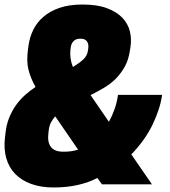

<svg xmlns="http://www.w3.org/2000/svg" viewBox="-32 -814 752 848"><path d="M205 14Q149 14 106 -1.5Q63 -17 35 -46Q7 -75 -4.5 -116Q-16 -157 -10 -207L-8 -224Q-4 -263 8.5 -294Q21 -325 39 -350Q57 -375 79 -394.5Q101 -414 125 -430Q104 -467 94 -505Q84 -543 92 -599L94 -613Q99 -650 115 -682.5Q131 -715 160 -740Q189 -765 231.5 -779.5Q274 -794 333 -794Q397 -794 440 -778Q483 -762 508 -736Q533 -710 541.5 -676Q550 -642 544 -605L542 -592Q536 -550 519 -519.5Q502 -489 479 -466Q456 -443 427 -426Q398 -409 368 -394L449 -276Q480 -333 488 -388L489 -395H684Q675 -332 641.5 -263Q608 -194 548 -132L639 0H418L398 -28Q360 -8 311.5 3Q263 14 205 14ZM252 -144Q284 -144 313 -153L212 -300Q200 -287 192.5 -272Q185 -257 183 -236L182 -228Q171 -144 247 -144ZM279 -594Q275 -556 290 -518Q318 -535 336 -551.5Q354 -568 357 -594L358 -602Q360 -621 351.5 -632Q343 -643 326 -643H320Q303 -643 292.5 -632Q282 -621 280 -602Z"/></svg>

Font: Tanohe Sans Black
Style: Italic
Weight: 900
Designer: Village Type and Design LLC & Cristiano Sobral
Foundry: Cooper Hewitt Smithsonian Design Museum
Version: Version 1.00;January 12, 2020;FontCreator 12.0.0.2547 64-bit